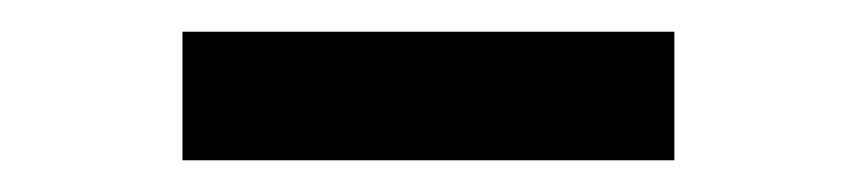

<svg xmlns="http://www.w3.org/2000/svg" viewBox="-20 -725 540 121"><path d="M95 -624V-705H405V-624Z"/></svg>

Font: Nunito Sans 7pt SemiCondensed SemiBold
Style: Regular
Weight: 600
Width: 4
Designer: Vernon Adams
Foundry: Vernon Adams
Version: Version 3.101;gftools[0.9.27]